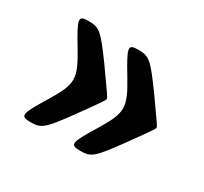

<svg xmlns="http://www.w3.org/2000/svg" viewBox="-91 -577 682 642"><g transform="rotate(30 249.5 -256.0)"><path d="M87 -451C45 -451 46 -442 100 -353C153 -264 153 -246 100 -158C46 -70 45 -61 87 -61C128 -61 138 -70 201 -156C263 -242 269 -251 269 -256C269 -260 263 -269 201 -356C138 -442 128 -451 87 -451ZM279 -451C237 -451 238 -442 292 -353C345 -264 345 -246 292 -158C238 -70 237 -61 279 -61C320 -61 330 -70 393 -156C455 -242 461 -251 461 -256C461 -260 455 -269 393 -356C330 -442 320 -451 279 -451Z"/></g></svg>

Font: Asimov Print
Style: A
Weight: 500
Designer: Google
Version: Version 2.000980: 2014